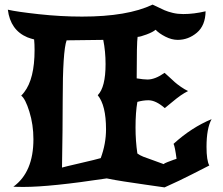

<svg xmlns="http://www.w3.org/2000/svg" viewBox="-20 -782 969 833"><path d="M872 -733Q871 -671 834 -640Q797 -609 751 -609Q725 -609 697.5 -623Q670 -637 655 -653Q644 -643 616 -632.5Q588 -622 577 -622Q573 -598 573 -442Q603 -437 620 -437Q653 -437 694 -466Q698 -463 713.5 -448.5Q729 -434 738.5 -425.5Q748 -417 764.5 -405.5Q781 -394 796 -387Q780 -379 764 -368Q748 -357 723 -336Q698 -315 695 -313Q656 -347 624 -347Q601 -347 576 -340Q568 -295 568 -229Q568 -170 576 -116Q587 -108 602 -102Q617 -96 643.5 -87Q670 -78 690 -70Q692 -73 706 -78.5Q720 -84 732.5 -88.5Q745 -93 746 -93Q739 -146 733 -158Q811 -229 898 -265Q876 -225 876 -145Q876 -86 888 -64Q868 -54 814.5 -26.5Q761 1 694 31Q666 27 613.5 19.5Q561 12 519 5.5Q477 -1 443 -8Q199 29 83 29Q53 29 38 28Q125 -35 125 -178Q125 -241 107.5 -297.5Q90 -354 72 -367Q79 -374 85 -382Q130 -440 130 -565Q130 -591 128 -611Q115 -614 99 -620Q25 -651 14 -740Q52 -731 148 -720.5Q244 -710 336 -710Q533 -710 642 -762Q679 -744 694 -737.5Q709 -731 730 -726Q751 -721 775 -721Q821 -721 872 -733ZM249 -55Q258 -58 327.5 -74Q397 -90 417 -96Q440 -158 440 -221Q440 -325 404 -369Q438 -403 438 -504Q438 -559 428 -609Q298 -607 269 -607Q252 -560 252 -346Q252 -228 249 -55Z"/></svg>

Font: NewRocker
Style: Regular
Weight: 400
Designer: Pablo Impallari, Brenda Gallo, Rodrigo Fuenzalida
Foundry: Pablo Impallari, Brenda Gallo, Rodrigo Fuenzalida
Version: Version 1.000